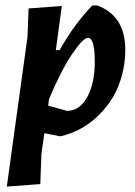

<svg xmlns="http://www.w3.org/2000/svg" viewBox="-20 -491 497 705"><path d="M207 -469 185 -307H199Q253 -403 319 -471H337Q440 -433 440 -308Q440 -240 415 -176Q390 -112 334.5 -60.5Q279 -9 204 9H198L143 -2L132 75L128 185L5 194L81 -356L85 -460ZM303 -352Q285 -352 244.5 -292Q204 -232 160 -127L157 -103L226 -84Q273 -84 300.5 -135Q328 -186 328 -265Q328 -352 303 -352Z"/></svg>

Font: Alegreya Sans
Style: Bold Italic
Weight: 700
Italic angle: -7°
Designer: Juan Pablo del Peral
Foundry: Huerta Tipografica
Version: Version 2.007